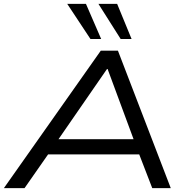

<svg xmlns="http://www.w3.org/2000/svg" viewBox="-29 -965 965 985"><path d="M-9 0 488 -705H576L847 0H752L674 -202L718 -173H178L238 -202L97 0ZM520 -611 256 -229 223 -251H697L664 -230L523 -611ZM590 -765 476 -945H572L646 -765ZM435 -765 316 -945H412L490 -765Z"/></svg>

Font: Nunito Sans 10pt Expanded
Style: Italic
Weight: 400
Width: 7
Italic angle: -9°
Designer: Vernon Adams
Foundry: Vernon Adams
Version: Version 3.101;gftools[0.9.27]